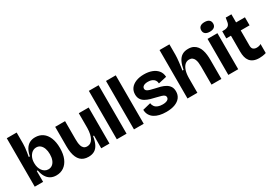

<svg xmlns="http://www.w3.org/2000/svg" viewBox="18 -1568 3414 2423"><g transform="rotate(-30 1725.5 -357.0)"><path d="M364 14Q316 14 280.5 -6Q245 -26 222 -64.5Q199 -103 189 -159H175L176 0H54V-231V-706H198V-544Q198 -518 195 -489Q192 -460 187 -428Q182 -396 176 -362H192Q203 -420 226 -459Q249 -498 284.5 -518Q320 -538 368 -538Q431 -538 477 -506Q523 -474 548.5 -412.5Q574 -351 574 -264Q574 -174 547.5 -112.5Q521 -51 474 -18.5Q427 14 364 14ZM315 -103Q349 -103 374 -123Q399 -143 412 -178.5Q425 -214 425 -260Q425 -307 412.5 -342.5Q400 -378 376 -399Q352 -420 316 -420Q295 -420 276 -411.5Q257 -403 243 -388.5Q229 -374 218.5 -355Q208 -336 202.5 -313.5Q197 -291 197 -268V-255Q197 -226 205 -199Q213 -172 228 -150.5Q243 -129 265 -116Q287 -103 315 -103Z M833 14Q796 14 767.5 3.5Q739 -7 718 -27.5Q697 -48 683 -79Q669 -110 662 -150.5Q655 -191 655 -241V-525H799V-264Q799 -242 801 -215Q803 -188 810.5 -164Q818 -140 835.5 -124.5Q853 -109 884 -109Q911 -109 932 -122.5Q953 -136 967.5 -162Q982 -188 990 -225Q998 -262 999 -309V-525H1143V-228V0H1023L1024 -185H1011Q1000 -115 977.5 -71Q955 -27 919.5 -6.5Q884 14 833 14Z M1250 0V-706H1392V0Z M1500 0V-706H1642V0Z M1966 14Q1913 14 1869.5 3.5Q1826 -7 1794.5 -27.5Q1763 -48 1744.5 -80Q1726 -112 1725 -155L1842 -184Q1845 -156 1861 -134.5Q1877 -113 1905 -102Q1933 -91 1973 -91Q2015 -91 2040 -104.5Q2065 -118 2065 -144Q2065 -162 2052.5 -172.5Q2040 -183 2014.5 -191Q1989 -199 1950 -208Q1908 -217 1869 -228.5Q1830 -240 1799 -257.5Q1768 -275 1750 -303.5Q1732 -332 1732 -374Q1732 -425 1759 -461.5Q1786 -498 1836 -518.5Q1886 -539 1955 -539Q2018 -539 2068 -520.5Q2118 -502 2149 -465.5Q2180 -429 2183 -372L2063 -345Q2062 -373 2048 -393Q2034 -413 2009.5 -423Q1985 -433 1952 -433Q1911 -433 1888.5 -419Q1866 -405 1866 -381Q1866 -363 1880.5 -351Q1895 -339 1922 -331.5Q1949 -324 1988 -315Q2025 -308 2062.5 -297.5Q2100 -287 2131 -269.5Q2162 -252 2181 -223.5Q2200 -195 2200 -150Q2200 -99 2172.5 -62.5Q2145 -26 2093 -6Q2041 14 1966 14Z M2280 0V-300V-706H2424V-556Q2424 -536 2422 -508.5Q2420 -481 2416.5 -451Q2413 -421 2409 -391.5Q2405 -362 2401 -337H2417Q2429 -404 2451 -449Q2473 -494 2509 -516.5Q2545 -539 2598 -539Q2643 -539 2673.5 -523.5Q2704 -508 2724 -482Q2744 -456 2755 -422.5Q2766 -389 2770 -352Q2774 -315 2774 -279V0H2630V-265Q2630 -294 2626.5 -321.5Q2623 -349 2613.5 -370Q2604 -391 2587 -403.5Q2570 -416 2543 -416Q2506 -416 2479.5 -391.5Q2453 -367 2438.5 -320.5Q2424 -274 2424 -209V0Z M2875 0V-525H3019V0ZM2947 -588Q2905 -588 2882.5 -606Q2860 -624 2860 -657Q2860 -692 2882.5 -710Q2905 -728 2947 -728Q2989 -728 3011.5 -710Q3034 -692 3034 -657Q3034 -624 3011.5 -606Q2989 -588 2947 -588Z M3323 12Q3275 12 3241.5 -2Q3208 -16 3188 -41.5Q3168 -67 3159.5 -102Q3151 -137 3151 -179V-412H3083L3084 -516H3116Q3158 -519 3177 -537.5Q3196 -556 3200 -596L3208 -643H3291V-525H3420V-408H3291V-188Q3291 -148 3310.5 -133Q3330 -118 3358 -118Q3375 -118 3392 -122Q3409 -126 3422 -135V-3Q3392 6 3367.5 9Q3343 12 3323 12Z"/></g></svg>

Font: Bricolage Grotesque 28pt
Style: Bold
Weight: 700
Designer: Mathieu Triay
Foundry: Atelier Triay
Version: Version 1.000;gftools[0.9.30]